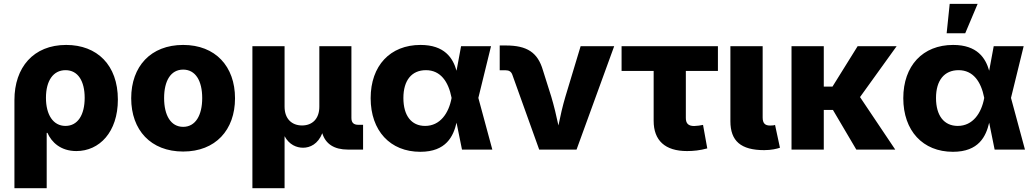

<svg xmlns="http://www.w3.org/2000/svg" viewBox="-20 -790 5461 1014"><path d="M56.2 204.1H226.6V-88.4H230.5C252 -39.1 300.3 7.8 383.3 7.8C504.9 7.8 602.5 -92.3 602.5 -264.2C602.5 -446.8 492.7 -552.7 329.6 -552.7C156.2 -552.7 56.2 -433.6 56.2 -261.7ZM325.7 -125C260.7 -125 222.7 -184.1 222.7 -273.4C222.7 -363.8 261.2 -419.4 326.2 -419.4C392.1 -419.4 427.2 -361.3 427.2 -273.4C427.2 -183.6 391.1 -125 325.7 -125Z M947.3 10.3C1117.7 10.3 1221.2 -103 1221.2 -271C1221.2 -439.5 1117.7 -552.7 947.3 -552.7C776.4 -552.7 672.9 -439.5 672.9 -271C672.9 -103 776.4 10.3 947.3 10.3ZM947.3 -120.1C881.8 -120.1 846.7 -181.2 846.7 -272C846.7 -363.3 881.8 -422.4 947.3 -422.4C1012.7 -422.4 1047.9 -363.3 1047.9 -272C1047.9 -181.2 1012.7 -120.1 947.3 -120.1Z M1313 204.1H1482.9V-70.8C1507.3 -25.4 1546.4 -9.8 1580.6 -9.8C1617.2 -9.8 1659.2 -28.8 1682.1 -86.4C1699.2 -30.3 1744.1 0 1817.4 0H1897.5V-130.9H1872.6C1847.2 -130.9 1835.9 -142.6 1835.9 -167V-545.9H1666.5V-226.6C1666.5 -162.1 1628.9 -127.4 1575.2 -127.4C1521.5 -127.4 1482.9 -162.1 1482.9 -226.6V-545.9H1313Z M2199.7 11.7C2336.9 11.7 2374.5 -70.8 2391.1 -142.1L2419.9 0H2580.1L2506.3 -272.9L2573.2 -545.9H2415L2391.1 -416.5C2372.1 -483.4 2328.1 -552.7 2200.7 -552.7C2040.5 -552.7 1937.5 -442.9 1937.5 -271.5C1937.5 -99.6 2040.5 11.7 2199.7 11.7ZM2364.7 -272.9V-271.5C2350.1 -192.4 2304.7 -125 2225.1 -125C2152.8 -125 2110.4 -179.2 2110.4 -272.5C2110.4 -365.7 2154.3 -419.4 2229.5 -419.4C2306.6 -419.4 2348.1 -358.9 2364.7 -274.4Z M2827.6 0H3024.9L3223.6 -545.9H3046.4L2965.8 -278.8C2951.2 -229.5 2939.9 -180.2 2929.2 -127.4C2918 -180.2 2906.2 -229.5 2891.6 -278.8L2847.2 -419.4C2819.8 -513.2 2763.2 -549.8 2651.9 -549.8H2619.1V-418.9H2649.9C2668.5 -418.9 2679.7 -411.6 2685.5 -396Z M3608.4 7.8C3641.1 7.8 3676.8 4.4 3715.3 -6.3L3692.9 -130.4C3684.1 -127.9 3657.7 -124.5 3646 -124.5C3615.2 -124.5 3602.1 -138.2 3602.1 -167V-415.5H3771.5V-545.9H3262.7V-415.5H3432.1V-151.9C3432.1 -47.9 3492.7 7.8 3608.4 7.8Z M4016.1 2.9C4054.2 2.9 4083.5 -4.4 4099.1 -9.8L4073.2 -130.4C4067.9 -127.9 4060.5 -127 4046.4 -127C4019.5 -127 4007.8 -140.1 4007.8 -169.4V-545.9H3837.4V-149.9C3837.4 -45.4 3892.6 2.9 4016.1 2.9Z M4330.6 -545.9H4160.2V0H4330.6V-209.5H4378.9L4502.4 0H4708L4522 -277.3L4715.3 -545.9H4509.3L4376.5 -332.5H4330.6Z M5012.7 11.7C5149.9 11.7 5187.5 -70.8 5204.1 -142.1L5232.9 0H5393.1L5319.3 -272.9L5386.2 -545.9H5228L5204.1 -416.5C5185.1 -483.4 5141.1 -552.7 5013.7 -552.7C4853.5 -552.7 4750.5 -442.9 4750.5 -271.5C4750.5 -99.6 4853.5 11.7 5012.7 11.7ZM5177.7 -272.9V-271.5C5163.1 -192.4 5117.7 -125 5038.1 -125C4965.8 -125 4923.3 -179.2 4923.3 -272.5C4923.3 -365.7 4967.3 -419.4 5042.5 -419.4C5119.6 -419.4 5161.1 -358.9 5177.7 -274.4ZM4979.5 -614.3H5077.6L5143.1 -769.5H4995.6Z"/></svg>

Font: Inter ExtraBold
Style: Regular
Weight: 800
Designer: Rasmus Andersson
Foundry: rsms
Version: Version 4.001;git-9221beed3